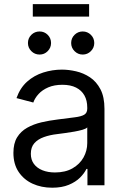

<svg xmlns="http://www.w3.org/2000/svg" viewBox="-20 -877 590 909"><path d="M227.1 11.7Q175.8 11.7 134.3 -7.3Q92.8 -26.4 68.1 -63.2Q43.5 -100.1 43.5 -153.3Q43.5 -198.2 61 -226.8Q78.6 -255.4 108.6 -272.2Q138.7 -289.1 176.3 -297.9Q213.9 -306.6 254.4 -311.5Q302.2 -317.9 333 -321.5Q363.8 -325.2 378.4 -333.7Q393.1 -342.3 393.1 -362.3V-367.7Q393.1 -401.4 379.6 -425.3Q366.2 -449.2 340.1 -462.4Q314 -475.6 275.4 -475.6Q236.8 -475.6 208.5 -463.4Q180.2 -451.2 162.6 -431.9Q145 -412.6 137.7 -391.6L58.1 -412.6Q75.2 -460.9 108.4 -490.5Q141.6 -520 184.8 -533.7Q228 -547.4 273.4 -547.4Q305.2 -547.4 340.3 -539.3Q375.5 -531.2 406 -511Q436.5 -490.7 455.6 -454.3Q474.6 -418 474.6 -361.3V0H394V-77.1H389.2Q379.4 -56.6 358.9 -36.1Q338.4 -15.6 305.7 -2Q272.9 11.7 227.1 11.7ZM240.2 -60.5Q289.6 -60.5 323.7 -80.3Q357.9 -100.1 375.5 -131.8Q393.1 -163.6 393.1 -199.7V-273.9Q387.7 -267.6 370.8 -262.7Q354 -257.8 332 -253.9Q310.1 -250 288.3 -247.1Q266.6 -244.1 251.5 -242.2Q216.3 -238.3 187.7 -228Q159.2 -217.8 142.6 -199Q126 -180.2 126 -148.9Q126 -120.6 140.6 -100.8Q155.3 -81.1 181.2 -70.8Q207 -60.5 240.2 -60.5ZM371.6 -618.7Q349.1 -618.7 333 -634.8Q316.9 -650.9 316.9 -673.3Q316.9 -696.3 333 -712.2Q349.1 -728 371.6 -728Q394 -728 410.2 -712.2Q426.3 -696.3 426.3 -673.3Q426.3 -650.9 410.2 -634.8Q394 -618.7 371.6 -618.7ZM167.5 -618.7Q144.5 -618.7 128.4 -634.8Q112.3 -650.9 112.3 -673.3Q112.3 -696.3 128.4 -712.2Q144.5 -728 167.5 -728Q189.9 -728 205.8 -712.2Q221.7 -696.3 221.7 -673.3Q221.7 -650.9 205.8 -634.8Q189.9 -618.7 167.5 -618.7ZM401.9 -857.4V-798.3H135.3V-857.4Z"/></svg>

Font: V-Inter
Style: Regular-375
Weight: 375
Designer: Rasmus Andersson
Foundry: rsms
Version: Version 4.000;git-4146feb